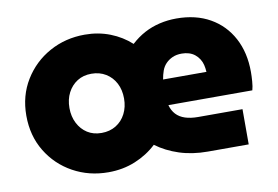

<svg xmlns="http://www.w3.org/2000/svg" viewBox="-63 -628 1072 741"><g transform="rotate(-10 473.0 -257.5)"><path d="M307 12Q231 12 168.5 -22.5Q106 -57 69 -118Q32 -179 32 -258Q32 -336 69.5 -397Q107 -458 169.5 -492.5Q232 -527 308 -527Q361 -527 407 -509Q453 -491 488 -459Q513 -482 541 -497Q569 -512 601 -519.5Q633 -527 667 -527Q743 -527 798.5 -495.5Q854 -464 884.5 -407Q915 -350 915 -274Q915 -258 913.5 -237.5Q912 -217 908 -203H579Q585 -181 598.5 -166.5Q612 -152 633.5 -145Q655 -138 684 -138H858V0H698Q637 0 586.5 -16.5Q536 -33 497 -62Q461 -28 412.5 -8Q364 12 307 12ZM307 -142Q339 -142 363.5 -157Q388 -172 401.5 -198.5Q415 -225 415 -258Q415 -292 401.5 -318Q388 -344 363.5 -359Q339 -374 307 -374Q275 -374 251.5 -359Q228 -344 214.5 -318Q201 -292 201 -258Q201 -225 214.5 -198.5Q228 -172 251.5 -157Q275 -142 307 -142ZM576 -304H746Q745 -319 742 -331.5Q739 -344 732 -355Q725 -366 715 -374Q705 -382 692 -386Q679 -390 664 -390Q643 -390 627.5 -383Q612 -376 601 -364.5Q590 -353 584.5 -337.5Q579 -322 576 -304Z"/></g></svg>

Font: MuseoModerno Thin ExtraBold
Style: Regular
Weight: 800
Version: Version 1.002